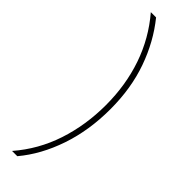

<svg xmlns="http://www.w3.org/2000/svg" viewBox="-299 -705 853 853"><g transform="rotate(45 127.5 -278.0)"><path d="M214 -282Q214 -149 175.5 -36Q137 77 69 158H36Q113 69 150 -43Q187 -155 187 -281Q187 -406 149.5 -515.5Q112 -625 36 -714H69Q137 -630 175.5 -521.5Q214 -413 214 -282Z"/></g></svg>

Font: Noto Sans Khmer ExtraCondensed Thin
Style: Regular
Weight: 250
Width: 2
Designer: Danh Hong and the Monotype Design Team
Foundry: Monotype Imaging Inc.
Version: Version 2.004